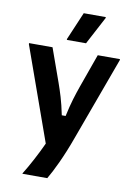

<svg xmlns="http://www.w3.org/2000/svg" viewBox="-95 -759 683 986"><g transform="rotate(10 247.0 -266.5)"><path d="M298.3 -550 375 -695V-700H260L198.3 -555V-550ZM222.5 166.7C248.3 123.3 287.5 44.2 325.8 -62.5L484.2 -495V-500H368.3L305.8 -325C290.8 -281.7 275.8 -238.3 260 -164.2H240C225 -238.3 210 -281.7 195 -325L132.5 -500H10V-495L184.2 -6.7C157.5 51.7 122.5 117.5 93.3 164.2V166.7Z"/></g></svg>

Font: Familjen Grotesk SemiBold
Style: Regular
Weight: 600
Designer: Anders Wikstroem, Jonas Baeckman, Matilda Gysing, Kristian Moeller
Foundry: Familjen STHLM AB
Version: Version 2.000